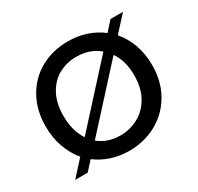

<svg xmlns="http://www.w3.org/2000/svg" viewBox="-126 -706 892 865"><g transform="rotate(-30 320.0 -274.0)"><path d="M530 -468Q562 -431 579.5 -382Q597 -333 597 -275Q597 -190 559.5 -125.5Q522 -61 458 -26Q394 9 316 9Q219 9 145 -46L103 0H38L110 -79Q78 -117 60.5 -166.5Q43 -216 43 -275Q43 -359 79.5 -423.5Q116 -488 179 -522.5Q242 -557 320 -557Q421 -557 495 -500L538 -548H603ZM136 -275Q136 -198 171 -145L437 -437Q389 -478 319 -478Q269 -478 227.5 -455.5Q186 -433 161 -387Q136 -341 136 -275ZM504 -275Q504 -352 469 -401L203 -109Q250 -71 316 -71Q365 -71 408 -94Q451 -117 477.5 -163Q504 -209 504 -275Z"/></g></svg>

Font: Fz Poppins
Style: Regular
Weight: 400
Designer: Ninad Kale (Devanagari), Jonny Pinhorn (Latin)
Foundry: Indian Type Foundry
Version: Vit hóa bi Vntype.Com & FontZin.Com